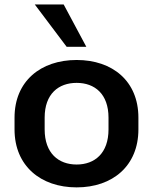

<svg xmlns="http://www.w3.org/2000/svg" viewBox="-20 -813 671 844"><path d="M316.9 10.7C475.1 10.7 588.4 -84 588.4 -244.1V-295.9C588.4 -456.1 475.1 -549.3 316.9 -549.3C158.7 -549.3 43.9 -456.1 43.9 -295.9V-244.1C43.9 -84 158.7 10.7 316.9 10.7ZM359.4 -607.4 259.8 -793.5H132.8L272.9 -607.4ZM316.9 -89.8C237.3 -89.8 176.3 -139.2 176.3 -244.1V-295.9C176.3 -400.4 237.3 -448.7 316.9 -448.7C396.5 -448.7 457 -399.9 457 -295.9V-244.1C457 -139.6 396.5 -89.8 316.9 -89.8Z"/></svg>

Font: Winston SemiBold
Style: Regular
Weight: 600
Designer: Vernon Adams, Kim Jin-seong, David Berlow, Cristiano Sobral
Foundry: The Winston Project Authors
Version: Version 3.004